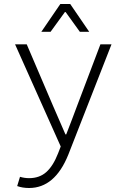

<svg xmlns="http://www.w3.org/2000/svg" viewBox="-20 -734 640 971"><path d="M189 -573.2 285.2 -713.9H335L431.2 -573.2H383.8L312 -672.9H308.1L235.8 -573.2ZM127 216.8Q93.8 216.8 66.9 207L81.1 160.2Q104 167 127 167Q179.7 167 214.4 136Q249 105 273.9 41L287.1 6.8L56.2 -509.8H115.2L248 -199.2L311 -54.2H314.9Q325.7 -80.6 344.5 -131.1Q363.3 -181.6 370.1 -199.2L487.8 -509.8H543.9L325.2 48.8Q257.3 216.8 127 216.8Z"/></svg>

Font: Office Code Pro Light
Style: Regular
Weight: 300
Designer: Nathan Rutzky & Paul D. Hunt
Foundry: Adobe Systems Incorporated
Version: Version 1.004;PS 001.004;hotconv 1.0.70;makeotf.lib2.5.58329